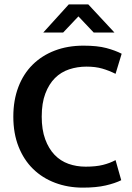

<svg xmlns="http://www.w3.org/2000/svg" viewBox="-20 -849 606 879"><path d="M372 -86Q419 -86 451 -94Q483 -102 509 -116L535 -24Q507 -10 464 0Q421 10 359 10Q291 10 232.5 -12Q174 -34 131.5 -75.5Q89 -117 65 -177.5Q41 -238 41 -315Q41 -390 64 -450.5Q87 -511 129.5 -553Q172 -595 231 -617.5Q290 -640 362 -640Q426 -640 467 -629Q508 -618 537 -603L509 -511Q479 -526 448 -535Q417 -544 376 -544Q334 -544 296.5 -531.5Q259 -519 231.5 -491.5Q204 -464 187.5 -420.5Q171 -377 171 -315Q171 -255 187 -211.5Q203 -168 230 -140Q257 -112 293.5 -99Q330 -86 372 -86ZM295 -829H384L504 -700H409L339 -774L269 -700H178Z"/></svg>

Font: Ek Mukta SemiBold
Style: Regular
Weight: 600
Designer: Girish Dalvi and Yashodeep Gholap
Foundry: Ek Type
Version: Version 2.538;PS 1.002;hotconv 16.6.51;makeotf.lib2.5.65220;